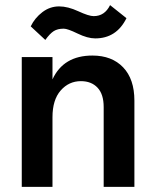

<svg xmlns="http://www.w3.org/2000/svg" viewBox="-20 -730 605 750"><path d="M410 -710 474 -659Q435 -580 352 -580Q322 -580 283 -599Q244 -618 229 -618Q205 -618 190 -608.5Q175 -599 157 -574L100 -627Q116 -660 145.5 -682.5Q175 -705 211 -705Q245 -705 286 -686Q327 -667 346 -667Q389 -667 410 -710ZM185 -507V-420Q228 -513 341 -513Q417 -513 461 -467Q505 -421 505 -337V0H385V-312Q385 -362 361 -387.5Q337 -413 296 -413Q249 -413 217 -376.5Q185 -340 185 -272V0H65V-507Z"/></svg>

Font: Hind SemiBold
Style: Regular
Weight: 600
Designer: Manushi Parikh, Satya Rajpurohit
Foundry: Indian Type Foundry
Version: Version 2.001;PS 1.0;hotconv 1.0.79;makeotf.lib2.5.61930; tt